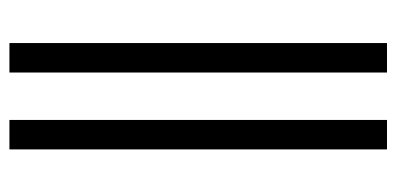

<svg xmlns="http://www.w3.org/2000/svg" viewBox="-242 -602 860 417"><g transform="rotate(-90 188.5 -393.0)"><path d="M73 -803H137V17H73ZM240 -803H304V17H240Z"/></g></svg>

Font: Cardo
Style: Regular
Weight: 400
Designer: David J. Perry
Foundry: David J. Perry
Version: Version 1.0451